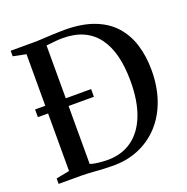

<svg xmlns="http://www.w3.org/2000/svg" viewBox="-134 -875 981 1008"><g transform="rotate(-20 357.0 -371.0)"><path d="M322 8Q302 8 279 6.8Q256 5.5 232.8 3.8Q209.5 2 189.2 1Q169 0 154 0H27V-30.5L101.5 -45V-697.5L29.5 -712V-743H152.5Q179.5 -743 209.5 -744.8Q239.5 -746.5 270.2 -748Q301 -749.5 330.5 -749.5Q427.5 -749.5 496 -723.5Q564.5 -697.5 607.2 -649.8Q650 -602 670 -537Q690 -472 690 -394.5Q690 -304 664 -229.5Q638 -155 589.5 -101.5Q541 -48 473.2 -19.2Q405.5 9.5 322 8ZM317 -30Q394.5 -31 450.5 -71.8Q506.5 -112.5 536.5 -190Q566.5 -267.5 566.5 -377.5Q566.5 -458.5 550.8 -520.5Q535 -582.5 503 -625.2Q471 -668 422.5 -690Q374 -712 308 -712Q288.5 -712 270.2 -710.2Q252 -708.5 237.5 -706.8Q223 -705 216 -704.5V-42.5Q230 -38 247.2 -35.2Q264.5 -32.5 282.8 -31.2Q301 -30 317 -30ZM44.5 -366.5V-409.5H357.5V-366.5Z"/></g></svg>

Font: Merriweather 96pt Medium
Style: Regular
Weight: 500
Version: Version 2.100